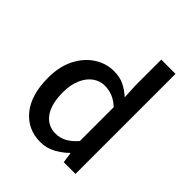

<svg xmlns="http://www.w3.org/2000/svg" viewBox="-201 -830 962 962"><g transform="rotate(45 280.0 -348.5)"><path d="M246 12Q155 12 100 -55.5Q45 -123 45 -244Q45 -324 74.5 -381.5Q104 -439 152 -470Q200 -501 254 -501Q297 -501 327 -486.5Q357 -472 386 -446L382 -527V-709H483V0H400L392 -55H389Q362 -28 325 -8Q288 12 246 12ZM270 -72Q301 -72 328.5 -87Q356 -102 382 -132V-372Q355 -397 328.5 -407Q302 -417 274 -417Q240 -417 211.5 -396.5Q183 -376 166 -337Q149 -298 149 -245Q149 -162 181 -117Q213 -72 270 -72Z"/></g></svg>

Font: Assistant ExtraLight SemiBold
Style: Regular
Weight: 600
Version: Version 3.000